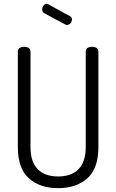

<svg xmlns="http://www.w3.org/2000/svg" viewBox="-20 -975 606 1001"><path d="M460.4 -731Q473.4 -731 483.2 -725Q493 -719 493 -707V-208Q493 -96.9 435.6 -45.5Q378.2 6 283.1 6Q188 6 130.5 -45.5Q73 -96.9 73 -208V-707Q73 -719 82.8 -725Q92.6 -731 105.6 -731Q120 -731 129.5 -725Q139 -719 139 -707V-208Q139 -131.5 176.4 -93.2Q213.8 -55 282.9 -55Q352 -55 389.5 -93.2Q427 -131.5 427 -208V-707Q427 -719 436.5 -725Q446 -731 460.4 -731ZM200 -927Q200 -937 207 -946Q214 -955 224.4 -955Q229 -955 233 -952L344 -891Q355 -886.2 355 -872.9Q355 -862 347.2 -853.5Q339.5 -845 328.8 -845Q324 -845 319 -848L213 -905Q200 -911 200 -927Z"/></svg>

Font: Dosis
Style: Regular
Weight: 400
Designer: Edgar Tolentino, Pablo Impallari, Igino Marini
Foundry: Edgar Tolentino, Pablo Impallari, Igino Marini
Version: Version 1.007;Glyphs 3.1.1 (3134)